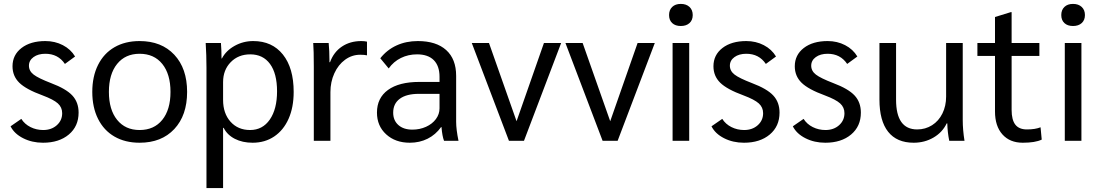

<svg xmlns="http://www.w3.org/2000/svg" viewBox="-20 -720 5631 982"><path d="M34 -74 89 -112Q106 -85 136 -70Q166 -55 201 -55Q243 -55 270.5 -79.5Q298 -104 298 -141Q298 -171 276 -191Q254 -211 198 -232Q113 -263 78.5 -297Q44 -331 44 -381Q44 -439 90 -474.5Q136 -510 212 -510Q261 -510 301.5 -489Q342 -468 364 -431L312 -393Q277 -445 212 -445Q175 -445 151.5 -428Q128 -411 128 -384Q128 -357 152 -338.5Q176 -320 241 -295Q318 -266 350 -231.5Q382 -197 382 -144Q382 -74 332 -32Q282 10 200 10Q144 10 98.5 -13Q53 -36 34 -74Z M452 -250Q452 -329 481.5 -388Q511 -447 565.5 -478.5Q620 -510 694 -510Q806 -510 871.5 -440Q937 -370 937 -250Q937 -130 871.5 -60Q806 10 694 10Q620 10 565.5 -21.5Q511 -53 481.5 -112Q452 -171 452 -250ZM852 -250Q852 -341 810 -393Q768 -445 694 -445Q621 -445 579 -393Q537 -341 537 -250Q537 -159 579 -107Q621 -55 694 -55Q768 -55 810 -107Q852 -159 852 -250Z M1036 -374Q1036 -438 1032 -500H1110Q1113 -463 1113 -421H1115Q1136 -461 1180 -485.5Q1224 -510 1275 -510Q1372 -510 1427 -441Q1482 -372 1482 -250Q1482 -171 1456 -112.5Q1430 -54 1382.5 -22Q1335 10 1272 10Q1220 10 1181 -10Q1142 -30 1124 -66H1121V242H1036ZM1397 -253Q1397 -344 1361 -393Q1325 -442 1260 -442Q1199 -442 1160 -402Q1121 -362 1121 -300V-209Q1121 -140 1159 -97.5Q1197 -55 1259 -55Q1323 -55 1360 -108.5Q1397 -162 1397 -253Z M1585 -378Q1585 -463 1582 -500H1661Q1665 -460 1665 -412V-402H1668Q1687 -454 1729 -482Q1771 -510 1828 -510Q1844 -510 1857 -507V-437Q1844 -440 1822 -440Q1780 -440 1745 -414.5Q1710 -389 1690 -345Q1670 -301 1670 -249V0H1585Z M1908 -144Q1908 -219 1964.5 -260Q2021 -301 2125 -301H2228V-327Q2228 -383 2198.5 -412.5Q2169 -442 2113 -442Q2068 -442 2030.5 -423.5Q1993 -405 1968 -370L1925 -422Q1959 -465 2008 -487.5Q2057 -510 2117 -510Q2211 -510 2262 -464Q2313 -418 2313 -332V-97Q2313 -58 2325 0H2251Q2242 -23 2238 -70H2236Q2208 -31 2167 -10.5Q2126 10 2076 10Q2002 10 1955 -33Q1908 -76 1908 -144ZM2228 -166V-240H2122Q2059 -240 2025 -215Q1991 -190 1991 -144Q1991 -104 2017.5 -80.5Q2044 -57 2089 -57Q2127 -57 2159 -71.5Q2191 -86 2209.5 -111Q2228 -136 2228 -166Z M2850 -500 2660 0H2583L2393 -500H2481L2622 -100L2762 -500Z M3329 -500 3139 0H3062L2872 -500H2960L3101 -100L3241 -500Z M3402 -643Q3402 -669 3418 -684.5Q3434 -700 3462 -700Q3490 -700 3506.5 -684.5Q3523 -669 3523 -643Q3523 -617 3506.5 -602Q3490 -587 3462 -587Q3434 -587 3418 -602Q3402 -617 3402 -643ZM3420 -500H3505V0H3420Z M3619 -74 3674 -112Q3691 -85 3721 -70Q3751 -55 3786 -55Q3828 -55 3855.5 -79.5Q3883 -104 3883 -141Q3883 -171 3861 -191Q3839 -211 3783 -232Q3698 -263 3663.5 -297Q3629 -331 3629 -381Q3629 -439 3675 -474.5Q3721 -510 3797 -510Q3846 -510 3886.5 -489Q3927 -468 3949 -431L3897 -393Q3862 -445 3797 -445Q3760 -445 3736.5 -428Q3713 -411 3713 -384Q3713 -357 3737 -338.5Q3761 -320 3826 -295Q3903 -266 3935 -231.5Q3967 -197 3967 -144Q3967 -74 3917 -32Q3867 10 3785 10Q3729 10 3683.5 -13Q3638 -36 3619 -74Z M4035 -74 4090 -112Q4107 -85 4137 -70Q4167 -55 4202 -55Q4244 -55 4271.5 -79.5Q4299 -104 4299 -141Q4299 -171 4277 -191Q4255 -211 4199 -232Q4114 -263 4079.5 -297Q4045 -331 4045 -381Q4045 -439 4091 -474.5Q4137 -510 4213 -510Q4262 -510 4302.5 -489Q4343 -468 4365 -431L4313 -393Q4278 -445 4213 -445Q4176 -445 4152.5 -428Q4129 -411 4129 -384Q4129 -357 4153 -338.5Q4177 -320 4242 -295Q4319 -266 4351 -231.5Q4383 -197 4383 -144Q4383 -74 4333 -32Q4283 10 4201 10Q4145 10 4099.5 -13Q4054 -36 4035 -74Z M4478 -211V-500H4563V-210Q4563 -58 4671 -58Q4713 -58 4747 -79.5Q4781 -101 4800 -139.5Q4819 -178 4819 -226V-500H4904V-106Q4904 -56 4913 0H4835Q4826 -44 4825 -89H4822Q4800 -43 4754.5 -16.5Q4709 10 4653 10Q4567 10 4522.5 -46Q4478 -102 4478 -211Z M5069 -150V-434H4979V-500H5069V-633L5150 -658H5154V-500H5296V-434H5154V-158Q5154 -107 5173 -82.5Q5192 -58 5232 -58Q5275 -58 5302 -69L5308 -6Q5275 10 5211 10Q5145 10 5107 -32.5Q5069 -75 5069 -150Z M5408 -643Q5408 -669 5424 -684.5Q5440 -700 5468 -700Q5496 -700 5512.5 -684.5Q5529 -669 5529 -643Q5529 -617 5512.5 -602Q5496 -587 5468 -587Q5440 -587 5424 -602Q5408 -617 5408 -643ZM5426 -500H5511V0H5426Z"/></svg>

Font: Sarabun
Style: Regular
Weight: 400
Designer: Suppakit Chalermlarp | Katatrad Co.,Ltd.
Foundry: Cadson Demak Co.,Ltd.
Version: Version 1.000; ttfautohint (v1.6)